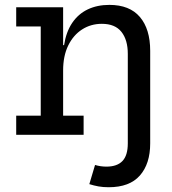

<svg xmlns="http://www.w3.org/2000/svg" viewBox="-20 -566 722 806"><path d="M245 -80.5H331V0H48V-80.5H151V-455H48V-535.5H245ZM439 -545.5Q524 -545.5 567.2 -494.8Q610.5 -444 610.5 -352.5V36Q610.5 121.5 567.2 170.8Q524 220 436 220Q412.5 220 393.2 216.5Q374 213 355 207L379 126.5Q390.5 130 403 131.8Q415.5 133.5 426.5 133.5Q471.5 133.5 494 110Q516.5 86.5 516.5 36V-340Q516.5 -398.5 489.8 -432.2Q463 -466 407.5 -466Q361.5 -466 324.8 -442.5Q288 -419 266.5 -375.2Q245 -331.5 245 -270L224 -376.5H249Q257.5 -432 283 -469.8Q308.5 -507.5 348.2 -526.5Q388 -545.5 439 -545.5Z"/></svg>

Font: Hepta Slab ExtraLight Medium
Style: Regular
Weight: 500
Version: Version 1.100